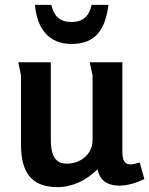

<svg xmlns="http://www.w3.org/2000/svg" viewBox="-20 -752 611 786"><path d="M424 -732H355C345 -687 321 -662 273 -662C224 -662 201 -686 190 -732H123C131 -641 175 -572 273 -572C377 -572 412 -639 424 -732ZM188 -497H55L66 -443V-161C66 -57 100 14 215 14C277 14 336 -15 379 -59C389 -9 426 8 468 8C504 8 543 -5 571 -19L552 -87C537 -82 524 -79 514 -79C493 -79 481 -92 481 -129V-497H347C348 -492 359 -445 359 -443V-179C359 -120 309 -82 253 -82C195 -82 188 -136 188 -182Z"/></svg>

Font: Rosario
Style: Bold
Weight: 700
Designer: Hector Gatti
Foundry: Omnibus Type
Version: Version 1.100